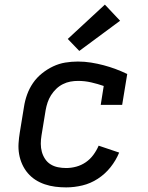

<svg xmlns="http://www.w3.org/2000/svg" viewBox="-20 -805 640 833"><path d="M267 8Q243 8 219.5 5Q196 2 174 -5.5Q152 -13 133.5 -25Q115 -37 100.5 -54Q86 -71 76.5 -92Q67 -113 63 -136Q59 -159 60.5 -183Q62 -207 66 -231L84 -341Q88 -368 97.5 -394.5Q107 -421 123 -444.5Q139 -468 162 -486.5Q185 -505 210.5 -517Q236 -529 263 -533.5Q290 -538 318 -538Q347 -538 375 -533.5Q403 -529 429.5 -522Q456 -515 481.5 -505.5Q507 -496 532 -484L510 -350H417L430 -432Q404 -441 376 -447.5Q348 -454 319 -454Q302 -454 285.5 -451Q269 -448 253 -440Q237 -432 224 -419.5Q211 -407 201.5 -392Q192 -377 186.5 -360.5Q181 -344 178 -327L160 -217Q157 -199 157 -181Q157 -163 161.5 -146.5Q166 -130 175.5 -115.5Q185 -101 199.5 -92Q214 -83 231.5 -79.5Q249 -76 267 -76Q289 -76 311 -82Q333 -88 352 -101Q371 -114 385 -133Q399 -152 408 -173L497 -143Q483 -109 459.5 -79.5Q436 -50 404.5 -29.5Q373 -9 337.5 -0.5Q302 8 267 8ZM324 -584 274 -636 435 -785 501 -715Z"/></svg>

Font: Iosevka Curly Slab MdEx
Style: Italic
Weight: 500
Width: 7
Italic angle: -9°
Monospace: yes
Designer: Belleve Invis
Foundry: Belleve Invis
Version: Version 11.0.0; ttfautohint (v1.8.3)